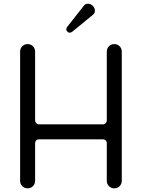

<svg xmlns="http://www.w3.org/2000/svg" viewBox="-20 -1030 776 1050"><path d="M564 -371C564 -360 555 -350 543 -350H192C181 -350 172 -360 172 -371V-748C172 -771 154 -789 131 -789C108 -789 90 -771 90 -748V-41C90 -18 108 0 131 0C154 0 172 -18 172 -41V-248C172 -259 181 -268 192 -268H543C555 -268 564 -259 564 -248V-41C564 -18 582 0 605 0C628 0 646 -18 646 -41V-748C646 -771 628 -789 605 -789C582 -789 564 -771 564 -748ZM349 -885C343 -878 341 -870 344 -863C351 -851 362 -846 377 -858L488 -949C500 -958 502 -974 495 -987C486 -1007 464 -1014 448 -1007C445 -1006 441 -1003 438 -998Z"/></svg>

Font: Fabada
Style: Regular
Weight: 400
Designer: deFharo
Foundry: deFharo.com
Version: Version 4.000 2011 initial release